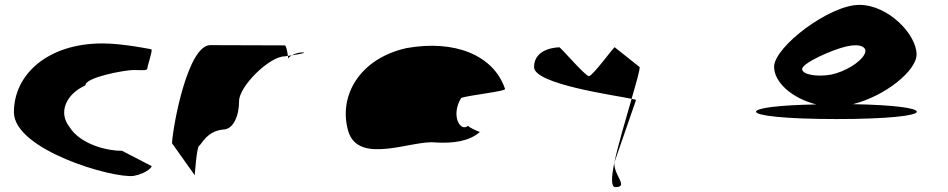

<svg xmlns="http://www.w3.org/2000/svg" viewBox="-20 -732 3884 787"><path d="M37 -272C37 -118 441 0 528 -11C585 -22 608 -52 600 -52L480 -114C400 -114 303 -150 266 -210C217 -270 250 -346 330 -382C330 -416 494 -445 527 -445C561 -445 584 -441 584 -452C584 -462 608 -530 600 -530C600 -530 484 -554 400 -554C177 -554 37 -428 37 -272Z M685 -145 778 -14C778 -6 786 -135 797 -135C807 -142 828 -194 894 -201C937 -201 960 -258 960 -318C960 -378 1084 -501 1147 -501C1147 -501 1152 -502 1160 -503C1158 -520 1153 -546 1147 -546C1147 -546 960 -547 842 -547C751 -547 690 -225 685 -145ZM1160 -503C1161 -498 1161 -494 1161 -491C1161 -494 1167 -500 1176 -505C1170 -504 1165 -504 1160 -503ZM1176 -505C1206 -510 1245 -517 1218 -517C1202 -517 1187 -511 1176 -505Z M1407 -196C1448 -52 1673 -160 1765 -148C1837 -144 1902 -152 1947 -191C1939 -193 1897 -212 1899 -217C1868 -188 1826 -257 1870 -330C1887 -340 2060 -358 2050 -368C2003 -506 1844 -570 1647 -535C1456 -493 1366 -341 1407 -196ZM1899 -217C1899 -217 1899 -218 1899 -218C1899 -218 1899 -217 1899 -217ZM1948 -192 1947 -191C1949 -191 1949 -191 1948 -190Z M2169 -457C2169 -387 2497 -342 2569 -327C2587 -390 2602 -440 2602 -457L2500 -538C2500 -546 2410 -420 2394 -420C2378 -420 2272 -546 2272 -538C2272 -538 2169 -538 2169 -457ZM2498 -65C2486 -6 2484 35 2502 35C2559 35 2496 -12 2498 -65ZM2498 -65 2587 -322C2587 -323 2580 -325 2569 -327C2545 -244 2514 -140 2498 -65ZM2498 -65Z M3079 -274C3079 -258 3199 -244 3409 -244C3619 -244 3738 -258 3738 -274C3738 -289 3644 -302 3476 -305C3608 -338 3737 -442 3737 -509C3737 -590 3622 -712 3502 -712C3380 -712 3153 -540 3153 -458C3153 -395 3226 -329 3326 -304C3169 -301 3079 -289 3079 -274ZM3268 -449C3268 -474 3395 -530 3451 -542C3507 -555 3541 -538 3522 -507C3505 -476 3444 -438 3386 -426C3328 -416 3268 -426 3268 -449Z"/></svg>

Font: Ampere
Style: SuExt
Weight: 400
Version: Version 1